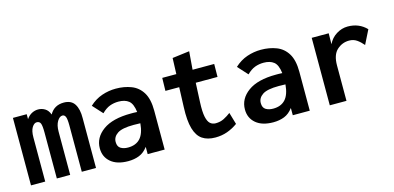

<svg xmlns="http://www.w3.org/2000/svg" viewBox="-60 -928 2620 1278"><g transform="rotate(-15 1250.0 -289.0)"><path d="M30 0V-465H125V-431Q142 -455 163 -465.5Q184 -476 206 -476Q231 -476 252.5 -463Q274 -450 285 -420Q316 -476 383 -476Q434 -476 456.5 -440.5Q479 -405 478 -343V0H380V-319Q380 -364 373 -379.5Q366 -395 352 -395Q332 -395 316 -368.5Q300 -342 300 -298V0H208V-316Q208 -364 201 -380Q194 -396 175 -396Q157 -396 142.5 -372.5Q128 -349 128 -304V0Z M698 12Q621 12 578.5 -24Q536 -60 536 -119Q536 -193 602.5 -241.5Q669 -290 796 -290Q803 -290 814.5 -290Q826 -290 839 -289Q832 -347 806 -367.5Q780 -388 736 -388Q704 -388 676 -377.5Q648 -367 620 -339L558 -407Q598 -444 645 -460Q692 -476 741 -476Q799 -476 847 -457.5Q895 -439 923 -393.5Q951 -348 951 -268V0H834V-50Q808 -15 774 -1.5Q740 12 698 12ZM649 -133Q649 -101 669.5 -88.5Q690 -76 720 -76Q774 -76 804 -108.5Q834 -141 840 -211Q827 -211 815 -211.5Q803 -212 794 -212Q714 -212 681.5 -190Q649 -168 649 -133Z M1299 10Q1245 10 1210 -13.5Q1175 -37 1159 -92Q1143 -147 1147 -241L1152 -376H1057L1059 -465H1156L1160 -575L1278 -590L1268 -465H1417L1416 -376H1266L1260 -243Q1257 -178 1264.5 -143Q1272 -108 1287.5 -94.5Q1303 -81 1325 -81Q1357 -81 1382.5 -94Q1408 -107 1430 -124L1454 -42Q1419 -17 1381 -3.5Q1343 10 1299 10Z M1698 12Q1621 12 1578.5 -24Q1536 -60 1536 -119Q1536 -193 1602.5 -241.5Q1669 -290 1796 -290Q1803 -290 1814.5 -290Q1826 -290 1839 -289Q1832 -347 1806 -367.5Q1780 -388 1736 -388Q1704 -388 1676 -377.5Q1648 -367 1620 -339L1558 -407Q1598 -444 1645 -460Q1692 -476 1741 -476Q1799 -476 1847 -457.5Q1895 -439 1923 -393.5Q1951 -348 1951 -268V0H1834V-50Q1808 -15 1774 -1.5Q1740 12 1698 12ZM1649 -133Q1649 -101 1669.5 -88.5Q1690 -76 1720 -76Q1774 -76 1804 -108.5Q1834 -141 1840 -211Q1827 -211 1815 -211.5Q1803 -212 1794 -212Q1714 -212 1681.5 -190Q1649 -168 1649 -133Z M2089 0V-465H2206L2205 -390Q2224 -430 2261 -453Q2298 -476 2339 -476Q2417 -476 2468 -423L2420 -327Q2399 -352 2376.5 -367.5Q2354 -383 2324 -383Q2276 -383 2240 -350Q2204 -317 2204 -244V0Z"/></g></svg>

Font: Inconsolata
Style: Bold
Weight: 700
Monospace: yes
Designer: Raph Levien, Cyreal, Brenton Simpson
Foundry: Raph Levien, Cyreal, Google
Version: Version 3.100; ttfautohint (v1.8.4.7-5d5b)